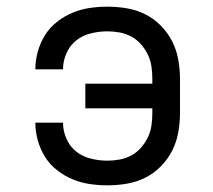

<svg xmlns="http://www.w3.org/2000/svg" viewBox="-20 -548 640 576"><path d="M302 8Q275 8 248.5 4Q222 0 197 -10.5Q172 -21 150.5 -38Q129 -55 115 -77.5Q101 -100 93.5 -126.5Q86 -153 86 -180H169Q169 -155 179.5 -131.5Q190 -108 209 -93Q228 -78 253 -72Q278 -66 302 -66Q321 -66 339.5 -69.5Q358 -73 374.5 -82Q391 -91 403.5 -105.5Q416 -120 424 -137Q432 -154 434.5 -172.5Q437 -191 437 -210V-223H236V-297H437V-310Q437 -329 434.5 -347.5Q432 -366 424 -383Q416 -400 403.5 -414.5Q391 -429 374.5 -438Q358 -447 339.5 -450.5Q321 -454 302 -454Q278 -454 253 -448Q228 -442 209 -427Q190 -412 179.5 -388.5Q169 -365 169 -340H86Q86 -367 93.5 -393.5Q101 -420 115 -442.5Q129 -465 150.5 -482Q172 -499 197 -509.5Q222 -520 248.5 -524Q275 -528 302 -528Q332 -528 361 -523Q390 -518 416 -505Q442 -492 463 -470.5Q484 -449 497 -423Q510 -397 515 -368Q520 -339 520 -310V-210Q520 -181 515 -152Q510 -123 497 -97Q484 -71 463 -49.5Q442 -28 416 -15Q390 -2 361 3Q332 8 302 8Z"/></svg>

Font: Nova
Style: Regular
Weight: 400
Monospace: yes
Designer: Belleve Invis
Foundry: Belleve Invis
Version: Version 24.1.4; ttfautohint (v1.8.4)